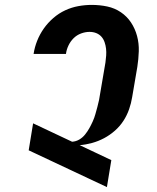

<svg xmlns="http://www.w3.org/2000/svg" viewBox="-20 -763 640 783"><path d="M416 0 97 -150 115 -260 274 -185Q290 -186 303.5 -194Q317 -202 327 -214.5Q337 -227 344.5 -240.5Q352 -254 358.5 -268.5Q365 -283 369 -297.5Q373 -312 377 -326.5Q381 -341 384 -355.5Q387 -370 389 -385L410 -508Q412 -522 413 -536.5Q414 -551 412.5 -564.5Q411 -578 406.5 -591Q402 -604 393.5 -613.5Q385 -623 372.5 -628Q360 -633 345 -633Q328 -633 310.5 -626.5Q293 -620 280 -607Q267 -594 259 -577Q251 -560 249 -543H117Q121 -570 131.5 -596.5Q142 -623 158.5 -646.5Q175 -670 197.5 -689.5Q220 -709 246 -721Q272 -733 299.5 -738Q327 -743 354 -743Q387 -743 417.5 -736.5Q448 -730 473 -713Q498 -696 514.5 -671Q531 -646 539 -616Q547 -586 546 -554Q545 -522 540 -490L519 -367Q515 -342 506.5 -317.5Q498 -293 483.5 -270.5Q469 -248 448.5 -230Q428 -212 404.5 -199.5Q381 -187 355.5 -180Q330 -173 305 -171L434 -110Z"/></svg>

Font: Iosevka HT Extrabold Extended
Style: Italic
Weight: 800
Width: 7
Italic angle: -9°
Monospace: yes
Designer: Belleve Invis
Foundry: Belleve Invis
Version: Version 32.3.0; ttfautohint (v1.8.4)